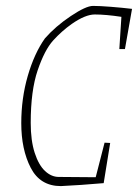

<svg xmlns="http://www.w3.org/2000/svg" viewBox="-20 -621 467 650"><path d="M427 -591 403 -455H384L391 -564Q338 -572 301 -572Q269 -572 223 -540Q189 -516 160 -484Q131 -452 107.5 -383Q84 -314 84 -205Q84 -145 97.5 -103.5Q111 -62 132.5 -42Q154 -22 179 -22L304 -21L334 -138L353 -137L331 -1Q298 2 254.5 5Q211 8 186 9Q116 9 84 -53Q52 -115 52 -204Q52 -288 74 -364Q96 -440 132 -491Q168 -532 219.5 -566.5Q271 -601 295 -601Q317 -601 355 -598Q393 -595 427 -591Z"/></svg>

Font: Grenze Thin
Style: Italic
Weight: 250
Italic angle: -10°
Designer: Renata Polastri
Foundry: Omnibus-Type
Version: Version 1.002; ttfautohint (v1.8)